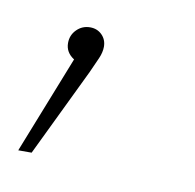

<svg xmlns="http://www.w3.org/2000/svg" viewBox="-56 -74 244 240"><g transform="rotate(10 65.5 46.5)"><path d="M63 -16Q63 -9 59.5 -1Q56 7 51 18L-3 130H-20L29 6Q18 -1 18 -13Q18 -23 25 -30Q32 -37 42 -37Q51 -37 57 -31Q63 -25 63 -16Z"/></g></svg>

Font: Fira Sans Extra Condensed Thin
Style: Italic
Weight: 250
Width: 3
Italic angle: -8°
Designer: Carrois Corporate & Edenspiekermann AG
Foundry: Carrois Corporate GbR & Edenspiekermann AG
Version: Version 4.203